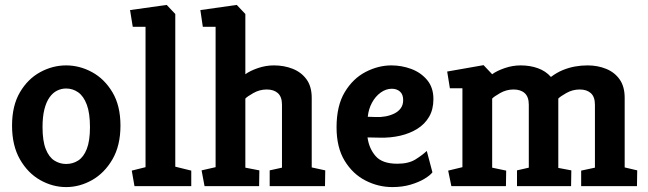

<svg xmlns="http://www.w3.org/2000/svg" viewBox="-20 -757 2634 781"><path d="M249 4Q194 4 143.5 -24.5Q93 -53 61 -109Q29 -165 29 -246Q29 -327 61 -381.5Q93 -436 143.5 -463.5Q194 -491 249 -491Q304 -491 354.5 -463.5Q405 -436 437.5 -381.5Q470 -327 470 -246Q470 -165 437.5 -109Q405 -53 354.5 -24.5Q304 4 249 4ZM249 -90Q276 -90 298 -104Q320 -118 333 -151Q346 -184 346 -240Q346 -297 333 -331.5Q320 -366 298 -381.5Q276 -397 249 -397Q230 -397 212.5 -388.5Q195 -380 181.5 -361Q168 -342 160.5 -312Q153 -282 153 -240Q153 -184 166 -151Q179 -118 201 -104Q223 -90 249 -90Z M527 0 516 -63 572 -77V-648H520L509 -716L658 -737L693 -700V-79L758 -63V0Z M812 0 800 -64 857 -77V-648H805L795 -716L943 -737L978 -700V-455Q997 -469 1029 -480Q1061 -491 1094 -491Q1136 -491 1171 -477Q1206 -463 1227 -434Q1248 -405 1248 -359V-76L1303 -64L1302 0H1077V-64L1127 -75V-331Q1127 -363 1110.5 -378Q1094 -393 1065 -393Q1036 -393 1010.5 -378.5Q985 -364 978 -356V-75L1035 -64L1034 0Z M1576 4Q1519 4 1467 -22.5Q1415 -49 1382 -103Q1349 -157 1349 -239Q1349 -327 1382.5 -382.5Q1416 -438 1467.5 -464.5Q1519 -491 1572 -491Q1614 -491 1653 -476.5Q1692 -462 1717.5 -431.5Q1743 -401 1743 -354Q1743 -312 1725.5 -282Q1708 -252 1677.5 -233Q1647 -214 1608 -205Q1569 -196 1526 -197L1475 -198Q1481 -153 1508 -122Q1535 -91 1596 -91Q1642 -91 1670 -108.5Q1698 -126 1716 -143L1739 -56Q1730 -44 1707 -30Q1684 -16 1650.5 -6Q1617 4 1576 4ZM1476 -282 1509 -281Q1528 -280 1547.5 -283.5Q1567 -287 1583.5 -295Q1600 -303 1610 -316.5Q1620 -330 1620 -350Q1620 -373 1607 -384.5Q1594 -396 1574 -396Q1550 -396 1528.5 -380.5Q1507 -365 1493 -339Q1479 -313 1476 -282Z M1816 0 1803 -63 1861 -77V-398H1810L1799 -466L1947 -492L1982 -455Q2001 -469 2033 -480Q2065 -491 2098 -491Q2136 -491 2168 -479.5Q2200 -468 2221 -444Q2245 -462 2269.5 -472Q2294 -482 2319 -486.5Q2344 -491 2370 -491Q2411 -491 2445.5 -477Q2480 -463 2500.5 -434Q2521 -405 2521 -359V-76L2572 -64L2571 0H2344V-63L2400 -75V-331Q2400 -363 2383.5 -378Q2367 -393 2338 -393Q2309 -393 2283.5 -378.5Q2258 -364 2251 -356V-74L2304 -64L2303 0H2083V-64L2131 -75V-331Q2131 -363 2114.5 -378Q2098 -393 2069 -393Q2040 -393 2014.5 -378.5Q1989 -364 1982 -356V-75L2039 -63L2038 0Z"/></svg>

Font: Kreon Light
Style: Regular
Weight: 300
Designer: Julia Petretta
Foundry: Julia Petretta and Eli Heuer
Version: Version 2.002